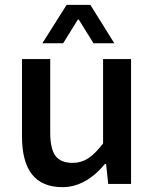

<svg xmlns="http://www.w3.org/2000/svg" viewBox="-20 -751 640 784"><path d="M152.8 -574.2 252 -731H349.1L446.8 -574.2H361.8L301.8 -670.9H297.9L237.8 -574.2ZM234.9 13.2Q69.8 13.2 69.8 -193.8V-509.8H185.1V-209Q185.1 -144.5 206.1 -115.2Q227.1 -85.9 276.9 -85.9Q311 -85.9 339.4 -104Q367.7 -122.1 400.9 -165V-509.8H515.1V0H421.9L413.1 -82H409.2Q329.6 13.2 234.9 13.2Z"/></svg>

Font: Office Code Pro Medium
Style: Regular
Weight: 500
Designer: Nathan Rutzky & Paul D. Hunt
Foundry: Adobe Systems Incorporated
Version: Version 1.004;PS 001.004;hotconv 1.0.70;makeotf.lib2.5.58329